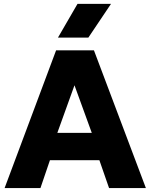

<svg xmlns="http://www.w3.org/2000/svg" viewBox="-20 -956 765 976"><path d="M3.4 0 265.1 -700H457.6L721.6 0H534.4L485.1 -141.8H233.9L185.6 0ZM271.4 -280.5H446.6L358.6 -522.5ZM274.6 -764.8 374.1 -936.5H544.4L429.1 -764.8Z"/></svg>

Font: Geologica Thin
Style: Regular
Weight: 100
Version: Version 1.010;gftools[0.9.28]